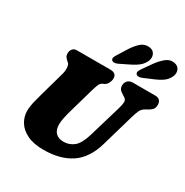

<svg xmlns="http://www.w3.org/2000/svg" viewBox="-217 -1146 1284 1334"><g transform="rotate(30 425.0 -478.5)"><path d="M550 -240 626.5 -498Q636 -530 637 -551.2Q638 -572.5 616 -585L607.5 -590Q583 -604.5 574.5 -616.8Q566 -629 566.5 -648.5Q567 -669.5 581.5 -684.8Q596 -700 624.5 -700H801Q826 -700 837.8 -686.8Q849.5 -673.5 849.5 -653Q849.5 -627 836.8 -613.5Q824 -600 802 -588.5L792.5 -583.5Q766.5 -569.5 756 -548.2Q745.5 -527 734.5 -489L660 -231Q622 -99.5 535.2 -42.2Q448.5 15 316.5 15Q236.5 15 184.8 -10.2Q133 -35.5 108 -76.8Q83 -118 83.5 -166Q84.5 -203.5 95.8 -247.2Q107 -291 116 -323L167.5 -506Q175.5 -534.5 173.8 -559.8Q172 -585 163 -593L156 -599Q139.5 -613.5 133 -624Q126.5 -634.5 127 -653Q127.5 -672 139.5 -686Q151.5 -700 171.5 -700H440.5Q492 -700 491 -656Q490.5 -637.5 481 -619Q471.5 -600.5 453.5 -592.5L444.5 -588.5Q427 -580.5 419.2 -561.8Q411.5 -543 402 -510.5L348.5 -323Q334.5 -275 328.8 -246.2Q323 -217.5 322.5 -195Q322 -149.5 345 -126.2Q368 -103 409 -103Q455 -103 490.8 -131.8Q526.5 -160.5 550 -240ZM475 -882.5Q501.5 -924 530.5 -949.5Q559.5 -975 597.5 -971Q630 -967.5 642 -943Q654 -918.5 644 -890.5Q632.5 -863 610.8 -842.8Q589 -822.5 547 -801.5L468.5 -763Q454.5 -756 440.5 -755.5Q426.5 -755 419.5 -763Q412.5 -772.5 416.5 -784.2Q420.5 -796 430 -810.5ZM677 -882.5Q706.5 -923 737 -946.8Q767.5 -970.5 804 -963.5Q835 -957.5 845.2 -932Q855.5 -906.5 843 -878.5Q830.5 -851 807.5 -832.5Q784.5 -814 742 -795.5L662 -761.5Q647.5 -755 634 -755.5Q620.5 -756 614.5 -765Q608 -775 613 -786.8Q618 -798.5 627.5 -812Z"/></g></svg>

Font: Fraunces 9pt S100 Black
Style: Italic
Weight: 900
Italic angle: -16°
Version: Version 1.000; ttfautohint (v1.8.3)